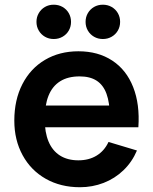

<svg xmlns="http://www.w3.org/2000/svg" viewBox="-20 -770 642 805"><path d="M40 -264.2Q40 -351.3 73.9 -417.2Q107.8 -483.2 168.8 -519.1Q229.7 -555 308.7 -555Q391.5 -555 450.7 -516Q509.9 -477.1 538.3 -404.9Q566.8 -332.8 560.1 -236.3H440.5V-280.3Q440.2 -339.5 426.6 -376.6Q413.1 -413.7 385.2 -431.7Q357.4 -449.7 313.7 -449.7Q264.8 -449.7 232.2 -429.2Q199.6 -408.8 183.5 -368.9Q167.5 -329 167.5 -270Q167.5 -215.2 183.5 -176.7Q199.6 -138.2 231.3 -118Q263.1 -97.8 308.7 -97.8Q352.7 -97.8 385.1 -117.6Q417.5 -137.4 435 -174.8L554.2 -139Q533.8 -90.9 497.7 -56.2Q461.5 -21.4 414.5 -3.2Q367.4 15 315.3 15Q234.3 15 171.9 -20.3Q109.5 -55.7 74.8 -119.3Q40 -182.9 40 -264.2ZM129.5 -327.5H501.2V-236.3H129.5ZM338.8 -678.3Q338.8 -698.4 348.3 -714.8Q357.8 -731.2 374.2 -740.8Q390.7 -750.3 411.2 -750.3Q431.6 -750.3 448.2 -740.8Q464.8 -731.2 474.2 -714.8Q483.6 -698.4 483.6 -678.3Q483.6 -658.3 474.2 -641.9Q464.8 -625.5 448.2 -616Q431.6 -606.4 411.2 -606.4Q390.7 -606.4 374.2 -616Q357.8 -625.5 348.3 -641.9Q338.8 -658.3 338.8 -678.3ZM132.9 -678.3Q132.9 -698.4 142.5 -714.8Q152 -731.2 168.4 -740.8Q184.8 -750.3 205.3 -750.3Q225.8 -750.3 242.4 -740.8Q259 -731.2 268.4 -714.8Q277.8 -698.4 277.8 -678.3Q277.8 -658.3 268.4 -641.9Q259 -625.5 242.4 -616Q225.8 -606.4 205.3 -606.4Q184.8 -606.4 168.4 -616Q152 -625.5 142.5 -641.9Q132.9 -658.3 132.9 -678.3Z"/></svg>

Font: Tap Sans
Style: Regular
Weight: 400
Designer: Tap Payments
Foundry: Tap Payments
Version: Version 1.001;Glyphs 3.1.2 (3151)